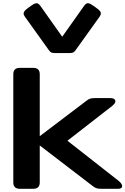

<svg xmlns="http://www.w3.org/2000/svg" viewBox="-20 -1171 778 1191"><path d="M62.5 -39.1V-710.9Q62.5 -730 72.5 -740Q82.5 -750 101.6 -750H187.5Q206.5 -750 216.6 -740Q226.6 -730 226.6 -710.9V-39.1Q226.6 -20 216.6 -10Q206.5 0 187.5 0H101.6Q82.5 0 72.5 -10Q62.5 -20 62.5 -39.1ZM567.2 -562.5H662.6Q681.2 -562.5 689.6 -555.7Q698 -548.9 694.9 -537.8Q691.7 -526.8 677.2 -514.8L398.3 -298L717.3 -47.9Q731.2 -36.4 735.7 -25.4Q740.2 -14.4 734.6 -7.2Q729 0 713.4 0H605.4Q589.8 0 579.2 -3.2Q568.7 -6.3 557 -15.5L214.1 -278.3V-316.9L518.8 -547.9Q530 -556.5 540.7 -559.5Q551.5 -562.5 567.2 -562.5ZM171.5 -1134.3Q187.4 -1145.6 197.3 -1149.2Q207.1 -1152.7 214.8 -1149.2Q222.5 -1145.7 230.4 -1134.5L366 -943.1L501.7 -1134.7Q509.6 -1145.9 517.2 -1149.4Q524.9 -1152.9 534.7 -1149.4Q544.4 -1145.8 560.5 -1134.3L574.8 -1124.1Q591.8 -1112 598.8 -1103.9Q605.8 -1095.8 605.8 -1087.3Q605.8 -1078.7 597.8 -1067.5L447.9 -858.3Q440.2 -847.5 432.1 -844.6Q424 -841.8 409 -841.8H327.1Q309.4 -841.8 300.8 -844.5Q292.3 -847.2 284.2 -858.3L134.3 -1067.5Q126.3 -1078.5 126.5 -1087.3Q126.8 -1096.1 133.9 -1104.4Q141 -1112.8 157.2 -1124.1Z"/></svg>

Font: Gyrochrome
Style: Regular
Weight: 400
Designer: David Moles
Foundry: David Moles
Version: Version 1.005;Glyphs 3.2.3 (3260)